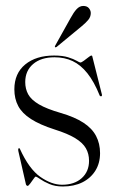

<svg xmlns="http://www.w3.org/2000/svg" viewBox="-20 -634 402 662"><path d="M194 3Q236.5 3 261.8 -19.8Q287 -42.5 287 -79.5Q287 -104 276 -123Q265 -142 239 -157.8Q213 -173.5 168.5 -187.5Q117 -204 86.5 -223.8Q56 -243.5 42.8 -268.5Q29.5 -293.5 29.5 -326Q29.5 -381 67 -411.8Q104.5 -442.5 166.5 -442.5Q196 -442.5 215 -436.5Q234 -430.5 244.2 -424.5Q254.5 -418.5 257 -418.5Q261 -418.5 269 -424.5Q277 -430.5 284.8 -436.5Q292.5 -442.5 294.5 -442.5Q296 -442.5 297 -442Q298 -441.5 298.5 -438.5L331 -309.5Q332 -306.5 331.5 -304.8Q331 -303 329.5 -302Q328 -301.5 326.8 -302Q325.5 -302.5 324 -304Q304.5 -352.5 281.2 -381.5Q258 -410.5 230.2 -423.5Q202.5 -436.5 168 -436.5Q121.5 -436.5 94.2 -413.2Q67 -390 67 -351Q67 -327.5 77.2 -308.8Q87.5 -290 114.2 -274.2Q141 -258.5 189.5 -244.5Q237.5 -230.5 267.5 -211Q297.5 -191.5 311.2 -165.2Q325 -139 325 -106Q325 -71.5 308.8 -45.5Q292.5 -19.5 263.8 -5.2Q235 9 196.5 9Q170 9 150.2 0.5Q130.5 -8 118.5 -16.5Q106.5 -25 103 -25Q101 -25 95.5 -17Q90 -9 84 -1Q78 7 75 7Q74 7 72.5 6Q71 5 69.5 2L43 -114Q42.5 -118 42.8 -120Q43 -122 44.5 -122.5Q46 -123.5 47 -122.8Q48 -122 48.5 -121Q80 -51.5 119 -24.2Q158 3 194 3ZM223.5 -572Q234 -591.5 244.2 -602.5Q254.5 -613.5 267 -613.5Q280 -613.5 286.5 -605.8Q293 -598 293 -589Q293 -575.5 283.8 -564.8Q274.5 -554 261 -543L175 -472Q174 -471.5 172.2 -471Q170.5 -470.5 169.5 -471.5Q169 -472.5 169.2 -473.8Q169.5 -475 170.5 -477Z"/></svg>

Font: Fraunces 120pt Light
Style: Regular
Weight: 300
Version: Version 1.000;[b76b70a41]